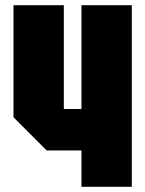

<svg xmlns="http://www.w3.org/2000/svg" viewBox="-20 -720 560 740"><path d="M488 -700V0H294V-140H160L32 -268V-700H226V-300H294V-700Z"/></svg>

Font: Tektur Condensed ExtraBold
Style: Regular
Weight: 800
Width: 3
Designer: Adam Jagosz
Foundry: Adam Jagosz
Version: Version 1.005;gftools[0.9.30]